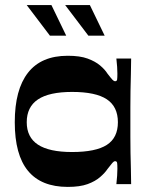

<svg xmlns="http://www.w3.org/2000/svg" viewBox="-20 -723 587 754"><path d="M246 11Q142 11 90 -52Q38 -115 38 -243Q38 -371 90 -437.5Q142 -504 246 -504Q294 -504 324 -493Q354 -482 373 -466Q392 -450 402 -434Q415 -417 421 -410.5Q427 -404 432 -404Q439 -404 440 -411Q441 -418 441 -434Q441 -444 440 -460.5Q439 -477 437 -493H495Q495 -464 494 -431.5Q493 -399 492.5 -366Q492 -333 492 -302Q492 -271 492 -243Q492 -217 492 -186.5Q492 -156 492.5 -124Q493 -92 494 -60.5Q495 -29 495 0H437Q439 -17 440 -33Q441 -49 441 -60Q441 -76 440 -83Q439 -90 432 -90Q427 -90 421 -83Q415 -76 402 -59Q392 -44 373 -27.5Q354 -11 324 0Q294 11 246 11ZM263 -126Q356 -126 399.5 -154Q443 -182 443 -243Q443 -304 399.5 -333Q356 -362 263 -362Q173 -362 129 -332.5Q85 -303 85 -243Q85 -184 129 -155Q173 -126 263 -126ZM327 -583 236 -703H333L391 -583ZM176 -583 85 -703H182L240 -583Z"/></svg>

Font: Ojuju
Style: Bold
Weight: 700
Designer: Chisaokwu Joboson, Mirko Velimirovic
Foundry: Udi Foundry
Version: Version 1.000